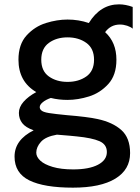

<svg xmlns="http://www.w3.org/2000/svg" viewBox="-20 -627 646 884"><path d="M464 -479Q516 -432 516 -352Q516 -281 478.5 -240Q441 -199 390 -183Q339 -167 291 -167Q250 -167 214 -176Q191 -168 177 -156.5Q163 -145 163 -134Q163 -126 169 -120Q177 -111 205.5 -106.5Q234 -102 286 -97Q384 -89 429 -79Q499 -64 539 -28Q579 8 579 78Q579 154 511 195.5Q443 237 316 237Q183 237 115 203.5Q47 170 47 94Q47 17 135 -27Q98 -40 82.5 -60Q67 -80 67 -107Q67 -134 88.5 -158.5Q110 -183 147 -203Q65 -251 65 -352Q65 -423 102.5 -464Q140 -505 191.5 -521Q243 -537 291 -537Q342 -537 389 -521Q442 -607 528 -607Q558 -607 591 -595V-495Q582 -503 565.5 -508.5Q549 -514 532 -514Q490 -514 464 -479ZM413 -352Q413 -404 377.5 -429.5Q342 -455 291 -455Q240 -455 205 -429.5Q170 -404 170 -352Q170 -300 205 -275Q240 -250 291 -250Q342 -250 377.5 -275Q413 -300 413 -352ZM242 -7Q190 2 168.5 26Q147 50 147 76Q147 95 165.5 112.5Q184 130 222.5 141.5Q261 153 317 153Q390 153 431 131.5Q472 110 472 73Q472 38 438 23Q404 8 333 1Q326 0 302.5 -2Q279 -4 242 -7Z"/></svg>

Font: Shippori Antique
Style: Regular
Weight: 400
Designer: FONTDASU
Foundry: FONTDASU / Google Inc. / but / Adobe
Version: Version 2.001